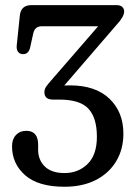

<svg xmlns="http://www.w3.org/2000/svg" viewBox="-20 -720 532 750"><path d="M462 -198Q462 -136.5 433.5 -89.5Q405 -42.5 353.5 -16.5Q302 9.5 232 9.5Q129.5 9.5 78.2 -35.5Q27 -80.5 27 -149Q27 -176.5 42.5 -192.8Q58 -209 82.5 -209Q129 -209 129 -154.5V-135Q129 -95 155.2 -69.5Q181.5 -44 232 -44Q286 -44 322.2 -79.5Q358.5 -115 358.5 -186Q358.5 -259 325.8 -295Q293 -331 211.5 -331H187Q153.5 -331 153.5 -359.5Q153.5 -371.5 160.2 -381.5Q167 -391.5 177.5 -403L363.5 -617.5H143.5Q115.5 -617.5 109.5 -588L98 -535.5Q92 -508 69.5 -508.5Q58 -508.5 50.8 -517.2Q43.5 -526 45.5 -544.5L57.5 -659Q61.5 -700 103 -700H435Q450 -700 457.5 -693Q465 -686 465 -675Q465 -654.5 434 -621.5L231 -386Q243.5 -386.5 253 -386.5Q353.5 -386.5 407.8 -334.2Q462 -282 462 -198Z"/></svg>

Font: Fraunces 144pt S100
Style: Regular
Weight: 400
Version: Version 1.000; ttfautohint (v1.8.3)